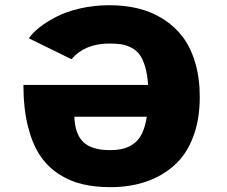

<svg xmlns="http://www.w3.org/2000/svg" viewBox="-20 -724 890 754"><path d="M764.5 -343.5Q764.5 -254 738.2 -185.5Q712 -117 664.2 -74.5Q616.5 -32 553.2 -10.5Q490 11 413.5 11Q353 11 303.2 -0.8Q253.5 -12.5 209.8 -41.2Q166 -70 136.2 -115Q106.5 -160 89.2 -229.8Q72 -299.5 72 -390.5H561.5Q559 -431.5 550.2 -461.2Q541.5 -491 529 -508.5Q516.5 -526 497 -536.2Q477.5 -546.5 457.5 -549.8Q437.5 -553 409.5 -553Q313.5 -553 260.5 -491.5L93.5 -573.5Q107.5 -594.5 134.2 -615.8Q161 -637 200 -657.5Q239 -678 294 -690.8Q349 -703.5 409.5 -703.5Q470 -703.5 522.5 -690.8Q575 -678 620 -649.8Q665 -621.5 696.8 -580Q728.5 -538.5 746.5 -478.2Q764.5 -418 764.5 -343.5ZM411.5 -134.5Q441.5 -134.5 463.8 -140.2Q486 -146 505.5 -160Q525 -174 537.8 -200.2Q550.5 -226.5 556.5 -265.5H272Q274.5 -197 307.5 -165.8Q340.5 -134.5 411.5 -134.5Z"/></svg>

Font: League Mono Wide ExtraBold
Style: Regular
Weight: 800
Width: 8
Designer: Tyler Finck
Foundry: The League of Moveable Type / Tyler Finck
Version: Version 2.210